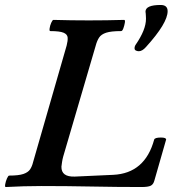

<svg xmlns="http://www.w3.org/2000/svg" viewBox="-32 -748 696 772"><path d="M526 -542Q521 -542 515 -544.5Q509 -547 509 -554Q509 -562 514 -569Q534 -598 544.5 -624Q555 -650 555 -673Q555 -680 554.5 -684.5Q554 -689 554 -693Q553 -697 553 -701Q553 -728 614 -728Q642 -728 642 -703Q642 -655 555 -559Q540 -542 526 -542ZM-9 4Q-13 4 -11 -7.5Q-9 -19 -4 -30.5Q1 -42 5 -42Q43 -42 62 -48.5Q81 -55 89 -67Q97 -79 101 -96L236 -565Q241 -584 240 -597Q239 -610 223.5 -616.5Q208 -623 170 -623Q166 -623 167.5 -634Q169 -645 174 -656.5Q179 -668 183 -668Q218 -667 254 -666.5Q290 -666 325 -666Q361 -666 396.5 -666.5Q432 -667 467 -668Q472 -668 470 -656.5Q468 -645 464 -634Q460 -623 455 -623Q415 -623 395 -616.5Q375 -610 366.5 -597Q358 -584 353 -565L222 -118Q219 -107 217.5 -96.5Q216 -86 215 -78Q214 -36 269 -38L423 -45Q551 -51 588 -187Q591 -195 615 -195Q636 -195 636 -187L589 -23Q585 -7 574.5 -1.5Q564 4 537 4Q437 4 336 2Q235 0 134 0Q99 0 63 1Q27 2 -9 4Z"/></svg>

Font: Junicode
Style: Bold Italic
Weight: 700
Italic angle: -11°
Designer: Peter S. Baker
Version: Version 2.100; ttfautohint (v1.8.4)